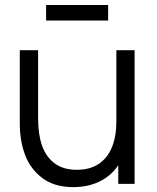

<svg xmlns="http://www.w3.org/2000/svg" viewBox="-20 -743 634 776"><path d="M60 -243V-540H134V-264.3Q134 -200 149.8 -154.7Q165.7 -109.3 200.6 -83Q235.5 -56.7 290.7 -56.7Q342.3 -56.7 377.9 -79.8Q413.5 -102.8 431.9 -146.8Q450.3 -190.7 450.3 -252L502.3 -240.3Q502.3 -159.3 473.8 -102.1Q445.3 -44.8 394.4 -15.8Q343.5 13.3 276.3 13.3Q199.3 13.3 150.9 -23.5Q102.5 -60.3 81.2 -117.2Q60 -174 60 -243ZM458 -133H450.3V-540H524V0H458ZM166.3 -722.7H417V-660H166.3Z"/></svg>

Font: Tap Sans
Style: Regular
Weight: 400
Designer: Tap Payments
Foundry: Tap Payments
Version: Version 1.001;Glyphs 3.1.2 (3151)